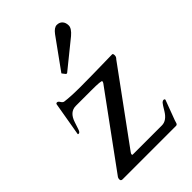

<svg xmlns="http://www.w3.org/2000/svg" viewBox="-213 -791 874 874"><g transform="rotate(-45 223.5 -354.5)"><path d="M153 -47H341Q372 -47 395 -85Q411 -112 416.5 -118Q422 -124 428.5 -124Q435 -124 435 -118L399 -22Q398 -21 395.5 -10.5Q393 0 385 0H41Q30 0 30 -10Q30 -17 33 -22L279 -359Q284 -366 287.5 -370.5Q291 -375 291.5 -381Q292 -387 227 -387H127Q87 -387 71 -338Q66 -325 60.5 -306.5Q55 -288 47 -288Q42 -288 42 -290L70 -453Q71 -459 77.5 -459Q84 -459 90 -449Q96 -439 104 -438Q141 -433 204.5 -433Q268 -433 410 -436Q415 -435 415 -424.5Q415 -414 407 -407L155 -62Q153 -59 151.5 -56.5Q150 -54 150 -50.5Q150 -47 153 -47ZM187 -535Q185 -537 185 -538Q185 -539 187 -541L291 -685Q309 -709 326 -709Q343 -709 353 -698Q363 -687 363 -668.5Q363 -650 336 -627L205 -521Q202 -520 200.5 -520Q199 -520 198 -521Z"/></g></svg>

Font: Cardo
Style: Regular
Weight: 400
Designer: David J. Perry
Foundry: David J. Perry
Version: Version 1.0451